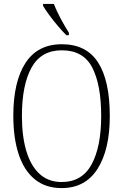

<svg xmlns="http://www.w3.org/2000/svg" viewBox="-20 -951 630 981"><path d="M295 10Q212 10 157 -35.5Q102 -81 75 -164Q48 -247 48 -359Q48 -533 110 -629Q172 -725 296 -725Q421 -725 481 -632Q541 -539 541 -358Q541 -187 478.5 -88.5Q416 10 295 10ZM295 -21Q399 -21 448 -111Q497 -201 497 -358Q497 -517 451.5 -605.5Q406 -694 296 -694Q190 -694 141 -605.5Q92 -517 92 -358Q92 -255 114.5 -179.5Q137 -104 182 -62.5Q227 -21 295 -21ZM319 -771Q301 -789 276.5 -817.5Q252 -846 231 -875Q210 -904 200 -921V-931H255Q268 -897 290.5 -855Q313 -813 332 -784V-771Z"/></svg>

Font: Noto Serif Lao Condensed ExtraLight
Style: Regular
Weight: 200
Width: 3
Designer: Monotype Design Team
Foundry: Monotype Imaging Inc.
Version: Version 2.003; ttfautohint (v1.8.4.7-5d5b)